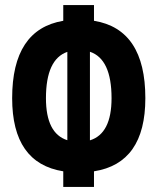

<svg xmlns="http://www.w3.org/2000/svg" viewBox="-20 -733 626 763"><path d="M231.4 9.8V-52.2Q28.3 -84.5 28.3 -342.8Q28.3 -616.2 231.4 -650.4V-712.9H353.5V-650.4Q557.6 -617.2 557.6 -342.8Q557.6 -84 353.5 -52.2V9.8ZM337.4 -527.3V-175.3Q423.3 -201.7 423.3 -342.8Q423.3 -498.5 337.4 -527.3ZM247.6 -175.8V-526.9Q162.6 -497.6 162.6 -342.8Q162.6 -202.6 247.6 -175.8Z"/></svg>

Font: CaskaydiaMono NF
Style: Bold
Weight: 700
Designer: Aaron Bell
Foundry: Saja Typeworks
Version: Version 2111.001; ttfautohint (v1.8.4);Nerd Fonts 3.1.1